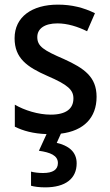

<svg xmlns="http://www.w3.org/2000/svg" viewBox="-20 -569 476 829"><path d="M311 136C311 85 274 59 225 48L243 8C341 -4 397 -60 397 -151C397 -237 344 -274 256 -314C168 -352 141 -369 141 -409C141 -445 172 -468 228 -468C271 -468 316 -454 356 -434L390 -512C341 -536 290 -549 230 -549C118 -549 43 -496 43 -404C43 -318 96 -280 185 -241C273 -203 297 -181 297 -144C297 -100 266 -74 199 -74C145 -74 85 -93 44 -117V-22C80 -4 124 8 181 10L148 82C197 89 230 102 230 135C230 164 208 178 166 178C148 178 129 176 114 172V233C128 237 150 240 175 240C263 240 311 202 311 136Z"/></svg>

Font: Noto Sans Khmer UI SemiCondensed Medium
Style: Regular
Weight: 500
Width: 4
Designer: Danh Hong and the Monotype Design Team
Foundry: Monotype Imaging Inc.
Version: Version 2.002